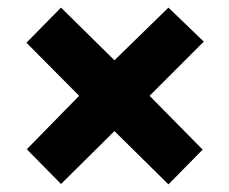

<svg xmlns="http://www.w3.org/2000/svg" viewBox="-20 -606 606 507"><path d="M189 -353 49.8 -493.2 141.1 -585.9 282.2 -446.8 424.8 -585.9 518.1 -496.1 375 -353 515.1 -210.9 424.8 -119.1 282.2 -259.8 141.1 -120.1 50.8 -211.9Z"/></svg>

Font: TypoPRO Open Sans
Style: Italic
Weight: 800
Italic angle: -12°
Foundry: Ascender Corporation
Version: Version 1.10